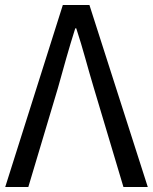

<svg xmlns="http://www.w3.org/2000/svg" viewBox="-20 -753 615 773"><path d="M1 0H94L213 -398C237 -484 256 -554 283 -639H287C315 -554 332 -484 358 -398L477 0H575L340 -733H233Z"/></svg>

Font: Source Han Sans KR Regular
Style: Regular
Weight: 400
Designer: Ryoko NISHIZUKA (kana & ideographs); Paul D. Hunt (Latin, Greek & Cyrillic); Wenlong ZHANG (bopomofo); Sandoll Communica
Foundry: Adobe Systems Incorporated
Version: Version 1.004;PS 1.004;hotconv 1.0.82;makeotf.lib2.5.63406